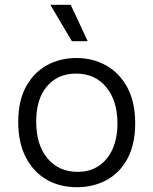

<svg xmlns="http://www.w3.org/2000/svg" viewBox="-20 -769 640 801"><path d="M301 12Q228 12 173 -20.5Q118 -53 87 -114Q56 -175 56 -260Q56 -349 89 -408.5Q122 -468 177 -497.5Q232 -527 299 -527Q368 -527 423.5 -495.5Q479 -464 511.5 -403.5Q544 -343 544 -255Q544 -167 512 -107.5Q480 -48 425 -18Q370 12 301 12ZM304 -52Q380 -52 425 -107Q470 -162 470 -254Q470 -348 423.5 -405Q377 -462 297 -462Q222 -462 176.5 -409.5Q131 -357 131 -262Q131 -165 178 -108.5Q225 -52 304 -52ZM280 -597 190 -749H275L346 -597Z"/></svg>

Font: Bricolage Grotesque 12pt Light
Style: Regular
Weight: 300
Designer: Mathieu Triay
Foundry: Atelier Triay
Version: Version 1.001; ttfautohint (v1.8.4.7-5d5b);gftools[0.9.33.de